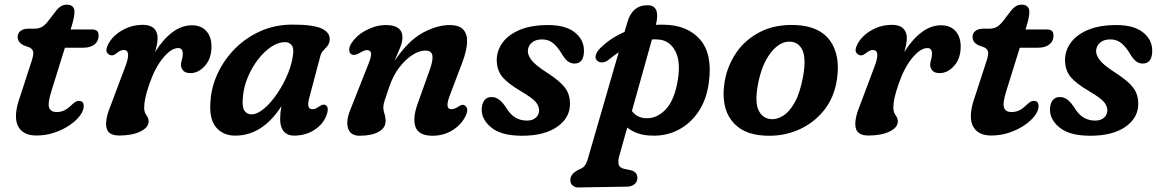

<svg xmlns="http://www.w3.org/2000/svg" viewBox="-20 -584 5086 843"><path d="M110 -375.5 81.5 -386Q57.5 -399.5 57.5 -422Q57.5 -438 70 -448Q82.5 -458 103.5 -458H129Q147.5 -458 160.2 -463.8Q173 -469.5 187.5 -486.5L228.5 -539.5Q236.5 -549.5 247.2 -556.5Q258 -563.5 274 -563.5Q290.5 -563.5 298.8 -555Q307 -546.5 307 -533Q307 -510 295 -470.5L290 -454.5H386.5Q413 -454.5 413 -428Q413 -403 394.8 -388.8Q376.5 -374.5 346 -374.5H265L206 -185Q188.5 -129.5 196 -110.8Q203.5 -92 228 -92Q248 -92 263.8 -100Q279.5 -108 298 -126.5Q308.5 -135.5 314 -138.2Q319.5 -141 327 -141Q347.5 -141 347.5 -117.5Q347.5 -98.5 331 -76.2Q314.5 -54 285.5 -34.2Q256.5 -14.5 219 -1.8Q181.5 11 139.5 11Q79 11 58.2 -32.2Q37.5 -75.5 69 -162.5L115.5 -305.5Q126.5 -336.5 126.2 -351.8Q126 -367 110 -375.5Z M468.5 -341Q459 -342 451.2 -351.2Q443.5 -360.5 450 -378Q459 -403 481.5 -425Q504 -447 536.5 -461Q569 -475 607 -475Q639.5 -475 655.8 -459.5Q672 -444 672 -417Q672 -404.5 669 -388.8Q666 -373 661 -355.5Q695 -410.5 736.2 -441.8Q777.5 -473 822 -473Q863 -473 885.8 -447.8Q908.5 -422.5 908.5 -379.5Q908.5 -327.5 880 -295.2Q851.5 -263 816.5 -263Q793 -263 783.8 -274.8Q774.5 -286.5 774.5 -298Q774.5 -310 778.5 -321.8Q782.5 -333.5 782.5 -348Q782.5 -373 762.5 -373Q731.5 -373 695.8 -329.5Q660 -286 635.5 -214Q622.5 -176.5 617.8 -153.2Q613 -130 613 -110.5Q613 -91.5 622.8 -78.2Q632.5 -65 632.5 -51.5Q632.5 -24 596.2 -6.5Q560 11 503.5 11Q454 11 447.2 -24.2Q440.5 -59.5 466 -121L529.5 -290Q558.5 -364.5 523 -364.5Q510 -364.5 495.5 -353Q489 -347.5 482 -343.8Q475 -340 468.5 -341Z M1337.5 -153Q1324.5 -104.5 1351.5 -104.5Q1361 -104.5 1368 -108.2Q1375 -112 1384 -118Q1399.5 -128.5 1409.5 -122.5Q1427 -113 1412.5 -75Q1397.5 -37.5 1359.5 -13Q1321.5 11.5 1270 11.5Q1242.5 11.5 1226.2 -7Q1210 -25.5 1210 -60.5Q1210 -73.5 1211.2 -87Q1212.5 -100.5 1216 -118.5Q1132.5 11.5 1013 11.5Q959 11.5 928 -25.8Q897 -63 904.5 -143.5Q909 -205.5 937.2 -264.8Q965.5 -324 1013.2 -371.8Q1061 -419.5 1125 -447.8Q1189 -476 1264.5 -476Q1357 -476 1393.8 -458Q1430.5 -440 1427.5 -408Q1425.5 -391.5 1417.2 -381.5Q1409 -371.5 1399.8 -362.2Q1390.5 -353 1386.5 -338ZM1046.5 -157.5Q1042 -115 1053 -98.5Q1064 -82 1084 -82Q1110 -82 1140.2 -107.8Q1170.5 -133.5 1198.2 -174.8Q1226 -216 1245 -263Q1264 -310 1267.5 -353Q1269.5 -375.5 1259.2 -387.2Q1249 -399 1231.5 -399Q1201.5 -399 1170.5 -378.2Q1139.5 -357.5 1112.8 -322.8Q1086 -288 1068 -245Q1050 -202 1046.5 -157.5Z M1523 -345.5Q1513.5 -351.5 1513.2 -365.2Q1513 -379 1523.5 -395Q1547 -430.5 1589.5 -452.2Q1632 -474 1675 -474Q1747 -474 1747 -419Q1747 -399.5 1736.8 -375Q1726.5 -350.5 1712 -316Q1770.5 -403.5 1834 -438.8Q1897.5 -474 1954 -474Q1997.5 -474 2015.5 -452.5Q2033.5 -431 2030.5 -393Q2027.5 -355 2008 -305L1954.5 -164Q1932 -104.5 1961.5 -104.5Q1975.5 -104.5 1993 -116Q2001.5 -122 2008.5 -123.5Q2015.5 -125 2022.5 -119.5Q2041 -105.5 2021.5 -69.5Q2002 -33 1963.8 -10.5Q1925.5 12 1879 12Q1818.5 12 1804.5 -26.2Q1790.5 -64.5 1814 -129.5L1868 -280.5Q1882.5 -322 1878.2 -342Q1874 -362 1847 -362Q1821 -362 1790.5 -342.5Q1760 -323 1732.5 -287Q1705 -251 1688.5 -201Q1674.5 -160.5 1668.8 -142.8Q1663 -125 1663 -112.5Q1663 -99 1668 -84.2Q1673 -69.5 1673 -51.5Q1673 -22.5 1642.2 -5.2Q1611.5 12 1558.5 12Q1518 12 1507.8 -22Q1497.5 -56 1522.5 -113L1594.5 -295Q1611 -334.5 1609.2 -349.2Q1607.5 -364 1591 -364Q1579 -364 1557.5 -350.5Q1535 -338 1523 -345.5Z M2293.5 -54.5Q2318.5 -54.5 2332.8 -67.5Q2347 -80.5 2347 -100Q2346.5 -119.5 2331.5 -137Q2316.5 -154.5 2268 -183Q2210.5 -217 2186.5 -245.2Q2162.5 -273.5 2161 -317.5Q2160.5 -360.5 2186 -396Q2211.5 -431.5 2262 -452.8Q2312.5 -474 2386.5 -474Q2463.5 -474 2503.8 -441.8Q2544 -409.5 2544 -361.5Q2544 -305 2502.5 -305Q2486.5 -305 2473.5 -314.5Q2460.5 -324 2446 -348.5Q2428.5 -378 2408.5 -394.5Q2388.5 -411 2360 -411Q2330.5 -411 2314 -396Q2297.5 -381 2297.5 -358Q2298.5 -339.5 2314.2 -319.2Q2330 -299 2375 -269.5Q2417 -242.5 2440.2 -221Q2463.5 -199.5 2472.8 -178.5Q2482 -157.5 2482.5 -131.5Q2484.5 -69 2428.2 -28.5Q2372 12 2272 12Q2182.5 12 2138.5 -23Q2094.5 -58 2095 -103.5Q2095.5 -129.5 2107 -143.8Q2118.5 -158 2137 -158Q2157 -158 2172 -146.2Q2187 -134.5 2201 -113Q2221 -80 2243.8 -67.2Q2266.5 -54.5 2293.5 -54.5Z M2653 -322Q2639 -310.5 2624.5 -310Q2610 -309.5 2601 -318.5Q2591 -328 2596.8 -344.8Q2602.5 -361.5 2620 -377Q2664 -419 2722 -443.5L2734 -484.5Q2755 -561 2823 -561Q2880.5 -561 2860 -475Q2878.5 -476 2897 -475.5Q2999.5 -473.5 3054.5 -409.5Q3109.5 -345.5 3092 -220Q3082 -146 3046.5 -93.5Q3011 -41 2958.2 -13.8Q2905.5 13.5 2843 11.5Q2808.5 11 2781 1.5Q2753.5 -8 2734 -24L2698 104Q2693.5 120.5 2696 136.2Q2698.5 152 2719.5 157L2748 163Q2765.5 167 2772 176.5Q2778.5 186 2778.5 196Q2779 213.5 2766.5 224.2Q2754 235 2734 235.5L2519 239Q2505.5 239.5 2494.8 231Q2484 222.5 2484 205.5Q2484 194.5 2492 183Q2500 171.5 2520.5 161Q2539 154.5 2547.2 143.5Q2555.5 132.5 2560.5 115L2696.5 -354.5Q2675 -340 2653 -322ZM2814 -65Q2863 -62 2902.8 -103.5Q2942.5 -145 2957 -238.5Q2968.5 -316 2944.8 -360.2Q2921 -404.5 2876 -410Q2859.5 -412 2842.5 -411L2754.5 -96.5Q2776 -67.5 2814 -65Z M3475 -474Q3578.5 -469 3624.2 -405.8Q3670 -342.5 3655 -237.5Q3643.5 -156.5 3597.5 -99.2Q3551.5 -42 3483.2 -13Q3415 16 3336.5 11.5Q3238 6.5 3191.2 -56Q3144.5 -118.5 3161.5 -224.5Q3173 -294.5 3212.8 -352.8Q3252.5 -411 3318.8 -444.5Q3385 -478 3475 -474ZM3364.5 -61Q3390.5 -58.5 3418.5 -75.8Q3446.5 -93 3470 -135.5Q3493.5 -178 3506.5 -251Q3519.5 -326 3504 -361.8Q3488.5 -397.5 3452 -401Q3405 -405 3363.8 -352Q3322.5 -299 3306.5 -205.5Q3294 -133 3311.2 -98.5Q3328.5 -64 3364.5 -61Z M3758 -341Q3748.5 -342 3740.8 -351.2Q3733 -360.5 3739.5 -378Q3748.5 -403 3771 -425Q3793.5 -447 3826 -461Q3858.5 -475 3896.5 -475Q3929 -475 3945.2 -459.5Q3961.5 -444 3961.5 -417Q3961.5 -404.5 3958.5 -388.8Q3955.5 -373 3950.5 -355.5Q3984.5 -410.5 4025.8 -441.8Q4067 -473 4111.5 -473Q4152.5 -473 4175.2 -447.8Q4198 -422.5 4198 -379.5Q4198 -327.5 4169.5 -295.2Q4141 -263 4106 -263Q4082.5 -263 4073.2 -274.8Q4064 -286.5 4064 -298Q4064 -310 4068 -321.8Q4072 -333.5 4072 -348Q4072 -373 4052 -373Q4021 -373 3985.2 -329.5Q3949.5 -286 3925 -214Q3912 -176.5 3907.2 -153.2Q3902.5 -130 3902.5 -110.5Q3902.5 -91.5 3912.2 -78.2Q3922 -65 3922 -51.5Q3922 -24 3885.8 -6.5Q3849.5 11 3793 11Q3743.5 11 3736.8 -24.2Q3730 -59.5 3755.5 -121L3819 -290Q3848 -364.5 3812.5 -364.5Q3799.5 -364.5 3785 -353Q3778.5 -347.5 3771.5 -343.8Q3764.5 -340 3758 -341Z M4302.5 -375.5 4274 -386Q4250 -399.5 4250 -422Q4250 -438 4262.5 -448Q4275 -458 4296 -458H4321.5Q4340 -458 4352.8 -463.8Q4365.5 -469.5 4380 -486.5L4421 -539.5Q4429 -549.5 4439.8 -556.5Q4450.5 -563.5 4466.5 -563.5Q4483 -563.5 4491.2 -555Q4499.5 -546.5 4499.5 -533Q4499.5 -510 4487.5 -470.5L4482.5 -454.5H4579Q4605.5 -454.5 4605.5 -428Q4605.5 -403 4587.2 -388.8Q4569 -374.5 4538.5 -374.5H4457.5L4398.5 -185Q4381 -129.5 4388.5 -110.8Q4396 -92 4420.5 -92Q4440.5 -92 4456.2 -100Q4472 -108 4490.5 -126.5Q4501 -135.5 4506.5 -138.2Q4512 -141 4519.5 -141Q4540 -141 4540 -117.5Q4540 -98.5 4523.5 -76.2Q4507 -54 4478 -34.2Q4449 -14.5 4411.5 -1.8Q4374 11 4332 11Q4271.5 11 4250.8 -32.2Q4230 -75.5 4261.5 -162.5L4308 -305.5Q4319 -336.5 4318.8 -351.8Q4318.5 -367 4302.5 -375.5Z M4788.5 -54.5Q4813.5 -54.5 4827.8 -67.5Q4842 -80.5 4842 -100Q4841.5 -119.5 4826.5 -137Q4811.5 -154.5 4763 -183Q4705.5 -217 4681.5 -245.2Q4657.5 -273.5 4656 -317.5Q4655.5 -360.5 4681 -396Q4706.5 -431.5 4757 -452.8Q4807.5 -474 4881.5 -474Q4958.5 -474 4998.8 -441.8Q5039 -409.5 5039 -361.5Q5039 -305 4997.5 -305Q4981.5 -305 4968.5 -314.5Q4955.5 -324 4941 -348.5Q4923.5 -378 4903.5 -394.5Q4883.5 -411 4855 -411Q4825.5 -411 4809 -396Q4792.5 -381 4792.5 -358Q4793.5 -339.5 4809.2 -319.2Q4825 -299 4870 -269.5Q4912 -242.5 4935.2 -221Q4958.5 -199.5 4967.8 -178.5Q4977 -157.5 4977.5 -131.5Q4979.5 -69 4923.2 -28.5Q4867 12 4767 12Q4677.5 12 4633.5 -23Q4589.5 -58 4590 -103.5Q4590.5 -129.5 4602 -143.8Q4613.5 -158 4632 -158Q4652 -158 4667 -146.2Q4682 -134.5 4696 -113Q4716 -80 4738.8 -67.2Q4761.5 -54.5 4788.5 -54.5Z"/></svg>

Font: Fraunces 9pt SuperSoft SemiBold
Style: Italic
Weight: 600
Italic angle: -16°
Version: Version 1.000;[0bf87f6ff]